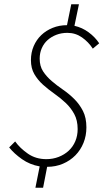

<svg xmlns="http://www.w3.org/2000/svg" viewBox="-20 -770 502 900"><path d="M146 110 166 10Q120 2 83 -24Q46 -50 23 -79L51 -107Q74 -75 111 -49.5Q148 -24 197 -24Q228 -24 255 -34.5Q282 -45 302 -63.5Q322 -82 333 -108Q344 -134 344 -165Q344 -206 328 -235.5Q312 -265 287.5 -288Q263 -311 234.5 -331Q206 -351 181.5 -373Q157 -395 141 -422.5Q125 -450 125 -488Q125 -524 138 -554Q151 -584 173.5 -605.5Q196 -627 227 -639.5Q258 -652 294 -652L314 -750H350L329 -649Q365 -641 395.5 -618.5Q426 -596 445 -567L415 -542Q395 -573 364.5 -594.5Q334 -616 296 -616Q268 -616 244.5 -607Q221 -598 203.5 -582.5Q186 -567 176 -544.5Q166 -522 166 -495Q166 -460 182 -435.5Q198 -411 222.5 -390Q247 -369 275.5 -349.5Q304 -330 328.5 -305.5Q353 -281 369 -249.5Q385 -218 385 -173Q385 -134 371.5 -100.5Q358 -67 333.5 -42Q309 -17 275 -2.5Q241 12 201 12L182 110Z"/></svg>

Font: TypoPRO Source Sans Pro
Style: Italic
Weight: 300
Italic angle: -11°
Designer: Paul D. Hunt
Foundry: Adobe Systems Incorporated
Version: Version 1.075;PS 2.000;hotconv 1.0.86;makeotf.lib2.5.63406